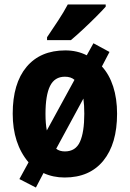

<svg xmlns="http://www.w3.org/2000/svg" viewBox="-20 -786 583 861"><path d="M505 -276Q505 -141 443.5 -65.5Q382 10 270 10Q218 10 175 -10L141 55L67 17L108 -58Q37 -142 37 -276Q37 -412 99 -486Q161 -560 273 -560Q326 -560 369 -538L399 -592L471 -553L437 -488Q470 -452 487.5 -398Q505 -344 505 -276ZM184 -275Q184 -253 185.5 -234.5Q187 -216 190 -201L314 -428Q298 -442 271 -442Q225 -442 204.5 -400.5Q184 -359 184 -275ZM358 -276Q358 -314 354 -344L232 -119Q247 -107 271 -107Q319 -107 338.5 -150Q358 -193 358 -276ZM454 -756Q438 -738 410.5 -710.5Q383 -683 353 -655Q323 -627 298 -606H191V-619Q216 -656 241 -694Q266 -732 284 -766H454Z"/></svg>

Font: Noto Sans Condensed ExtraBold
Style: Regular
Weight: 800
Width: 3
Designer: Monotype Design Team
Foundry: Monotype Imaging Inc.
Version: Version 2.013; ttfautohint (v1.8.4.7-5d5b)